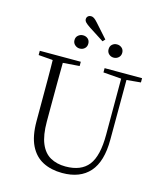

<svg xmlns="http://www.w3.org/2000/svg" viewBox="-146 -1139 1081 1262"><g transform="rotate(15 394.0 -507.5)"><path d="M329 -955Q306 -970 296 -980.5Q286 -991 286 -1002Q286 -1015 294.5 -1022.5Q303 -1030 315 -1030Q326 -1030 336.5 -1023Q347 -1016 362 -999L445 -906L430 -890ZM297 -805Q279 -805 264.5 -817.5Q250 -830 250 -850Q250 -871 264.5 -883Q279 -895 297 -895Q317 -895 330.5 -883Q344 -871 344 -850Q344 -830 330.5 -817.5Q317 -805 297 -805ZM528 -805Q509 -805 495.5 -817.5Q482 -830 482 -850Q482 -871 495.5 -883Q509 -895 528 -895Q547 -895 561 -883Q575 -871 575 -850Q575 -830 561 -817.5Q547 -805 528 -805ZM397 15Q322 15 265.5 -14Q209 -43 178 -106Q147 -169 147 -271V-387Q147 -472 147 -556Q147 -640 145 -723H215Q214 -641 213.5 -557Q213 -473 213 -387V-286Q213 -193 236.5 -137Q260 -81 304 -56.5Q348 -32 407 -32Q513 -32 562.5 -95Q612 -158 612 -303V-723H648L647 -278Q647 -130 583 -57.5Q519 15 397 15ZM48 -694V-723H327V-694L194 -684H175ZM489 -694V-723H744V-694L636 -684H618Z"/></g></svg>

Font: Source Han Serif JP VF
Style: Regular
Weight: 250
Designer: Ryoko NISHIZUKA 西塚涼子 (kana & ideographs); Frank Grießhammer (Latin, Greek & Cyrillic); Wenlong ZHANG 张文龙 (bopomofo); San
Foundry: Adobe
Version: Version 2.001;hotconv 1.1.0;makeotfexe 2.6.0